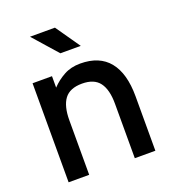

<svg xmlns="http://www.w3.org/2000/svg" viewBox="-132 -824 832 925"><g transform="rotate(-20 284.0 -361.5)"><path d="M400.9 0V-279.3Q400.9 -351.6 373.5 -388.2Q346.2 -424.8 284.2 -424.8Q221.7 -424.8 194.3 -388.2Q167 -351.6 167 -279.3V0H61.5V-507.8H161.1V-449.2Q188.5 -478.5 224.9 -498.5Q261.2 -518.6 309.1 -518.6Q407.2 -518.6 456.8 -457.5Q506.3 -396.5 506.3 -279.3V0ZM236.8 -597.7 126.5 -722.7H254.4L341.3 -597.7Z"/></g></svg>

Font: Giphurs Medium
Style: Regular
Weight: 500
Version: Version 0.920; ttfautohint (v1.8.4.7-5d5b)